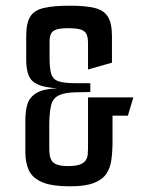

<svg xmlns="http://www.w3.org/2000/svg" viewBox="-20 -654 525 674"><path d="M227 0Q158 0 124.5 -16Q91 -32 80 -59Q69 -86 69 -120V-232Q69 -265 76.5 -289Q84 -313 108 -327.5Q132 -342 180 -344Q136 -347 112.5 -357.5Q89 -368 80.5 -389.5Q72 -411 72 -444V-527Q72 -573 86 -595.5Q100 -618 133.5 -626Q167 -634 224 -634Q280 -634 312.5 -626Q345 -618 359 -595Q373 -572 373 -527V-434L289 -410V-501Q289 -522 284 -533.5Q279 -545 264 -550Q249 -555 219 -555Q193 -555 178.5 -550.5Q164 -546 159 -535.5Q154 -525 154 -508V-451Q154 -415 159.5 -395.5Q165 -376 184.5 -369Q204 -362 245 -362H297V-331L245 -330Q206 -329 186 -319Q166 -309 160 -286.5Q154 -264 153 -223V-134Q153 -122 154.5 -110.5Q156 -99 161.5 -90Q167 -81 181 -76Q195 -71 219 -71Q246 -71 260.5 -76.5Q275 -82 281 -91.5Q287 -101 288 -112Q289 -123 289 -134V-312H448L429 -248H375V-157Q375 -122 371 -93Q367 -64 353 -43.5Q339 -23 309 -11.5Q279 0 227 0Z"/></svg>

Font: Smooch Sans Thin SemiBold
Style: Regular
Weight: 600
Version: Version 1.010